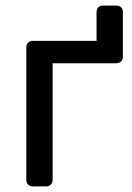

<svg xmlns="http://www.w3.org/2000/svg" viewBox="-20 -666 470 686"><path d="M396 -646Q406 -646 412.5 -640Q419 -634 419 -623V-463Q419 -453 412.5 -446.5Q406 -440 396 -440H168V-23Q168 -13 161.5 -6.5Q155 0 145 0H97Q87 0 80.5 -6.5Q74 -13 74 -23V-497Q74 -507 80.5 -513.5Q87 -520 97 -520H325V-623Q325 -634 331.5 -640Q338 -646 348 -646Z"/></svg>

Font: RubikRegular
Style: Regular
Weight: 400
Designer: Hubert and Fischer
Foundry: Hubert and Fischer
Version: Version 2.300;gftools[0.9.30]